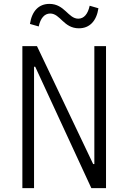

<svg xmlns="http://www.w3.org/2000/svg" viewBox="-20 -967 660 987"><path d="M449.5 0H525V-730H465V-123.5H459L170 -730H95V0H155V-624H161ZM234 -947C179.5 -947 144 -910.5 134 -844L179 -831C188 -873 208.5 -897.5 238 -897.5C290 -897.5 307 -821.5 385.5 -821.5C440 -821.5 476 -858 486 -924.5L441 -937.5C432 -895.5 412 -871 382.5 -871C330.5 -871 312.5 -947 234 -947Z"/></svg>

Font: Monaspace Neon ExtraLight
Style: Regular
Weight: 200
Designer: Riley Cran & the Lettermatic Team
Foundry: Lettermatic
Version: Version 1.200 (Monaspace Neon)